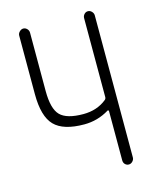

<svg xmlns="http://www.w3.org/2000/svg" viewBox="-110 -807 721 884"><g transform="rotate(-15 250.0 -365.0)"><path d="M244.1 -231.4Q144.5 -231.4 102.1 -274.9Q59.6 -318.4 59.6 -424.8V-704.1Q59.6 -713.9 67.9 -722.2Q76.2 -730.5 85.9 -730.5Q95.7 -730.5 103.5 -722.7Q111.3 -714.8 111.3 -704.1V-425.8Q111.3 -340.8 142.1 -309.6Q172.9 -278.3 252 -278.3Q317.4 -278.3 363.3 -315.4Q369.1 -320.3 369.1 -328.1V-704.1Q369.1 -714.8 376.5 -722.7Q383.8 -730.5 394 -730.5Q404.3 -730.5 412.1 -722.2Q419.9 -713.9 419.9 -704.1V-26.4Q419.9 -16.6 412.1 -8.3Q404.3 0 394 0Q383.8 0 376.5 -7.3Q369.1 -14.6 369.1 -26.4V-260.7Q369.1 -263.7 366.7 -265.1Q364.3 -266.6 362.3 -264.6Q307.6 -231.4 244.1 -231.4Z"/></g></svg>

Font: Rounded-X Mgen+ 1m light
Style: Regular
Weight: 200
Designer: [Source Han Sans]
Ryoko NISHIZUKA  (kana & ideographs); Paul D. Hunt (Latin, Greek & Cyrillic); Wenlong ZHANG  (bopomofo
Version: Version 1.059.20150602